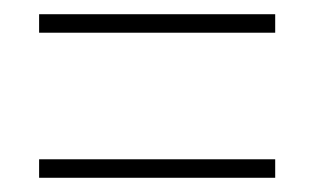

<svg xmlns="http://www.w3.org/2000/svg" viewBox="-20 -461 439 270"><path d="M35 -415V-441H367V-415ZM35 -211V-237H367V-211Z"/></svg>

Font: Noto Sans Telugu ExtraCondensed Thin
Style: Regular
Weight: 100
Width: 2
Designer: Jelle Bosma - Monotype Design Team
Foundry: Monotype Imaging Inc.
Version: Version 2.005; ttfautohint (v1.8.4.7-5d5b)